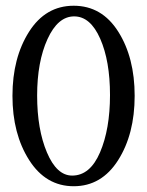

<svg xmlns="http://www.w3.org/2000/svg" viewBox="-20 -646 513 669"><path d="M81.5 -88.4Q23.4 -179.7 23.4 -312Q23.4 -444.3 81.1 -535.2Q138.7 -626 236.8 -626Q335 -626 392.1 -535.6Q449.2 -445.3 449.2 -312Q449.2 -178.7 391.6 -87.9Q334 2.9 236.8 2.9Q139.6 2.9 81.5 -88.4ZM231.4 -34.2Q293.9 -34.2 328.6 -115.2Q363.3 -196.3 363.3 -314.9Q363.3 -433.6 329.1 -511.2Q294.9 -588.9 238.3 -588.9Q181.6 -588.9 145.5 -509.8Q109.4 -430.7 109.4 -313Q109.4 -195.3 143.6 -114.7Q177.7 -34.2 231.4 -34.2Z"/></svg>

Font: CrimsonText-Roman
Style: Roman
Weight: 400
Version: Version 0.13